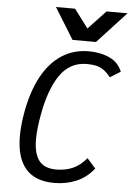

<svg xmlns="http://www.w3.org/2000/svg" viewBox="-63 -1011 737 1076"><g transform="rotate(5 305.0 -473.5)"><path d="M69 -226.5Q69 -286.5 81.5 -358Q103 -479.5 148.5 -563.5Q194 -647.5 261 -690.8Q328 -734 413 -734Q478.5 -734 529.5 -710.5Q580.5 -687 601 -635.5L542 -599Q521.5 -626 500 -639.8Q478.5 -653.5 457 -657.8Q435.5 -662 407.5 -662Q313 -662 256.8 -580.8Q200.5 -499.5 174.5 -351Q160.5 -272.5 160.5 -216Q160.5 -138.5 190.2 -98.2Q220 -58 287.5 -58Q340 -58 381.8 -76.5Q423.5 -95 457.5 -136.5L505.5 -82.5Q465 -30.5 407.5 -6.2Q350 18 283.5 18Q176 18 122.5 -43.8Q69 -105.5 69 -226.5ZM207.5 -965H315L393.5 -860.5L492 -965H610L448 -789.5H316Z"/></g></svg>

Font: JuliaMono Italic
Style: Regular
Weight: 400
Italic angle: -9°
Monospace: yes
Designer: cormullion
Foundry: corm
Version: Version 0.049; ttfautohint (v1.8.4)